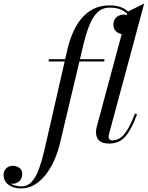

<svg xmlns="http://www.w3.org/2000/svg" viewBox="-205 -790 824 1070"><path d="M-87 260Q-117.5 260 -139.5 250.2Q-161.5 240.5 -173.2 223.8Q-185 207 -185 186Q-185 162.5 -170.5 148.2Q-156 134 -133 134Q-114 134 -97.5 145Q-81 156 -81 178.5Q-81 196 -88.5 208.5Q-96 221 -108.2 227.5Q-120.5 234 -134.5 234Q-145.5 234 -157 229.2Q-168.5 224.5 -176.2 214Q-184 203.5 -184 186H-172.5Q-172.5 203.5 -162 217.5Q-151.5 231.5 -132.2 240Q-113 248.5 -85.5 248.5Q-50 248.5 -26.5 221.2Q-3 194 13.8 146.8Q30.5 99.5 44 40L170 -511.5Q180.5 -558 198.8 -602.2Q217 -646.5 245 -682Q273 -717.5 313 -738.8Q353 -760 407.5 -760Q452.5 -760 482.2 -744Q512 -728 526.5 -705Q541 -682 541 -661Q541 -640.5 533.2 -626.8Q525.5 -613 512.8 -606Q500 -599 484.5 -599Q472 -599 458.8 -604.2Q445.5 -609.5 436.2 -621.5Q427 -633.5 427 -653.5Q427 -671 435.2 -683.5Q443.5 -696 456.5 -702.5Q469.5 -709 483.5 -709Q494.5 -709 507.8 -704.2Q521 -699.5 530.5 -689Q540 -678.5 540 -661H528.5Q528.5 -680.5 514.8 -700.5Q501 -720.5 474.2 -734Q447.5 -747.5 407.5 -747.5Q365 -747.5 337.5 -720.5Q310 -693.5 292 -646.8Q274 -600 259.5 -540L128.5 11.5Q117.5 57.5 98 101.8Q78.5 146 51 181.8Q23.5 217.5 -11 238.8Q-45.5 260 -87 260ZM66.5 -447.5V-460H376.5V-447.5ZM403.5 10Q377.5 10 361.2 2.2Q345 -5.5 337.5 -19.8Q330 -34 330 -53Q330 -60.5 331.2 -69.5Q332.5 -78.5 334.5 -85L507 -725L598.5 -770L403 -44.5Q400.5 -34.5 400.5 -26.5Q400.5 -18.5 405.8 -13Q411 -7.5 420 -7.5Q445.5 -7.5 466.2 -22.2Q487 -37 506.8 -69.8Q526.5 -102.5 547 -157L559 -153Q527 -67 493 -28.5Q459 10 403.5 10Z"/></svg>

Font: Bodoni Moda 18pt
Style: Italic
Weight: 400
Italic angle: -13°
Designer: Owen Earl
Foundry: indestructible type
Version: Version 2.005